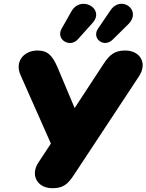

<svg xmlns="http://www.w3.org/2000/svg" viewBox="-20 -981 771 1011"><path d="M256 10C311 10 336 -9 370 -61L713 -581C756 -647 720 -715 639 -715C584 -715 557 -693 525 -644L373 -412L284 -624C255 -692 229 -715 177 -715C107 -715 56 -658 88 -586L248 -225L182 -125C139 -60 175 10 256 10ZM390 -774 468 -861C534 -935 406 -1009 356 -921L304 -829C273 -773 348 -727 390 -774ZM574 -773 656 -854C729 -927 618 -1009 562 -927L496 -830C461 -779 527 -726 574 -773Z"/></svg>

Font: SN Pro Black
Style: Italic
Weight: 900
Italic angle: -9°
Designer: Tobias Whetton
Foundry: Supernotes
Version: Version 1.001;Glyphs 3.2 (3249)